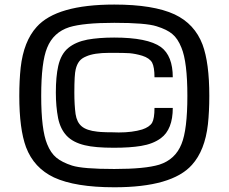

<svg xmlns="http://www.w3.org/2000/svg" viewBox="-20 -832 978 821"><path d="M468.8 -31.2Q301.8 -31.2 210.9 -73.2Q125 -113.8 91.3 -202.6Q62.5 -280.8 62.5 -421.9Q62.5 -488.3 68.4 -543Q81.1 -655.3 136.7 -716.8Q222.2 -812.5 468.8 -812.5Q635.7 -812.5 726.6 -770.5Q812.5 -730 846.2 -641.1Q875 -563 875 -421.9Q875 -355.5 869.1 -300.8Q856.4 -188.5 800.8 -127Q715.3 -31.2 468.8 -31.2ZM468.8 -109.4Q600.1 -109.4 661.1 -127.9Q729.5 -149.9 755.9 -215.8Q781.2 -276.9 781.2 -421.9Q781.2 -566.9 755.9 -627.9Q740.2 -667.5 716.8 -686.5Q694.8 -705.6 649.4 -719.7Q603.5 -734.4 468.8 -734.4Q337.4 -734.4 276.4 -715.8Q208 -693.8 181.6 -627.9Q156.2 -566.9 156.2 -421.9Q156.2 -276.9 181.6 -215.8Q196.8 -177.7 221.2 -157.7Q245.6 -137.7 288.1 -124Q334 -109.4 468.8 -109.4ZM466.8 -200.2Q386.2 -200.2 342.8 -210.9Q292.5 -222.7 265.1 -251.5Q238.3 -279.8 228.5 -326.7Q218.8 -377 218.8 -436Q218.8 -504.4 229 -549.8Q240.7 -601.6 272.5 -627.4Q303.7 -652.8 354 -662.6Q403.3 -671.4 468.3 -671.4Q611.3 -671.4 668 -630.9Q718.8 -593.3 718.8 -501.5H640.6Q640.6 -544.9 630.4 -564.5Q619.1 -584 587.9 -593.8Q560.1 -602.1 534.2 -604.5Q508.8 -606 468.3 -606H447.3Q382.3 -606 348.6 -590.8Q329.1 -583 319.3 -570.3Q308.6 -556.6 303.7 -535.6Q297.9 -513.7 297.9 -436Q297.9 -383.3 303.2 -344.2Q308.6 -309.1 329.1 -292Q350.1 -273.9 396.5 -269Q405.8 -267.6 434.1 -266.6Q443.8 -266.6 456.8 -266.4Q469.7 -266.1 476.8 -265.9Q483.9 -265.6 487.8 -265.6Q545.9 -265.6 587.9 -278.3Q619.1 -288.6 630.4 -307.1Q640.6 -325.2 640.6 -370.6H718.8Q718.8 -278.8 668 -241.2Q634.3 -216.3 583 -208Q536.1 -200.2 466.8 -200.2Z"/></svg>

Font: Michroma+
Style: Regular
Weight: 400
Designer: beogot
Foundry: beogot
Version: Version